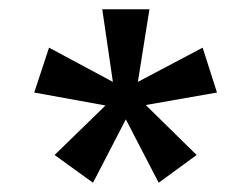

<svg xmlns="http://www.w3.org/2000/svg" viewBox="-20 -770 543 415"><path d="M181 -375 98 -435 208 -542 54 -570 86 -667 224 -593 201 -750H303L278 -593L418 -667L449 -570L295 -543L405 -435L323 -375L252 -512Z"/></svg>

Font: Teachers ExtraBold
Style: Regular
Weight: 800
Designer: Alfredo Marco Pradil, Chank Diesel
Version: Version 1.001